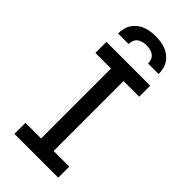

<svg xmlns="http://www.w3.org/2000/svg" viewBox="-293 -1020 1085 1085"><g transform="rotate(45 250.0 -477.5)"><path d="M75 0V-88H200V-647H75V-735H425V-647H300V-88H425V0ZM88 -815Q88 -835 92.5 -855Q97 -875 108 -892Q119 -909 135.5 -922Q152 -935 170.5 -942Q189 -949 209.5 -952Q230 -955 250 -955Q270 -955 290.5 -952Q311 -949 329.5 -942Q348 -935 364.5 -922Q381 -909 392 -892Q403 -875 407.5 -855Q412 -835 412 -815H328Q328 -830 322.5 -844Q317 -858 305.5 -866.5Q294 -875 279.5 -878.5Q265 -882 250 -882Q235 -882 220.5 -878.5Q206 -875 194.5 -866.5Q183 -858 177.5 -844Q172 -830 172 -815Z"/></g></svg>

Font: Iosevka SS04 Semibold
Style: Regular
Weight: 600
Monospace: yes
Designer: Belleve Invis
Foundry: Belleve Invis
Version: Version 19.0.0; ttfautohint (v1.8.4)